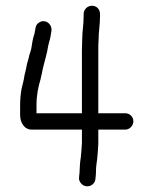

<svg xmlns="http://www.w3.org/2000/svg" viewBox="-20 -602 534 668"><path d="M271 -553V-545C271 -517 266 -492 266 -464C266 -453 265 -440 265 -425V-208H107V-237C107 -270 113 -300 121 -326L126 -348C129 -367 135 -385 139 -402C142 -412 146 -431 148 -444L151 -456C155 -467 157 -482 159 -495C162 -519 136 -538 115 -523C102 -514 104 -503 100 -485C94 -468 92 -453 89 -434C87 -422 82 -414 80 -401C76 -389 72 -373 70 -360L65 -339C63 -323 59 -310 55 -293C52 -276 50 -256 50 -237V-202C50 -176 64 -151 91 -151H265V-103L263 -75L261 -53C259 -44 257 -18 257 -9C257 -5 257 0 256 5L255 16C254 23 257 30 262 36C278 55 309 46 312 21L313 11C314 3 314 -4 314 -11C314 -21 317 -41 318 -48L320 -70L322 -100V-151H416C431 -151 444 -165 444 -180C444 -196 431 -208 416 -208H322V-425C322 -440 322 -452 323 -463C323 -489 328 -519 328 -545V-553C328 -569 317 -582 300 -582C284 -582 271 -569 271 -553Z"/></svg>

Font: Electronic
Style: Regular
Weight: 400
Version: Version 1.011